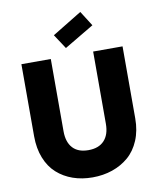

<svg xmlns="http://www.w3.org/2000/svg" viewBox="-100 -1015 905 1099"><g transform="rotate(-10 352.5 -465.5)"><path d="M59.1 -283.2V-702.1H230V-282.2Q230 -219.2 261 -185.1Q292 -150.9 352.1 -150.9Q412.1 -150.9 444.1 -185.1Q476.1 -219.2 476.1 -282.2V-702.1H647V-283.2Q647 -212.4 623.3 -156.2Q599.6 -100.1 558.6 -64.9Q517.6 -29.8 464.1 -11.5Q410.6 6.8 349.1 6.8Q287.1 6.8 234.9 -11.5Q182.6 -29.8 143.1 -65.2Q103.5 -100.6 81.3 -156.5Q59.1 -212.4 59.1 -283.2ZM442.9 -938 498 -851.1 326.2 -749 271 -833Z"/></g></svg>

Font: SVN-Poppins
Style: Bold
Weight: 700
Designer: Ninad Kale (Devanagari), Jonny Pinhorn (Latin)
Foundry: Indian Type Foundry
Version: Version 3.200;PS 1.000;hotconv 16.6.54;makeotf.lib2.5.65590